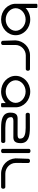

<svg xmlns="http://www.w3.org/2000/svg" viewBox="1522 -2292 772 3856"><g transform="rotate(90 1908.0 -364.0)"><path d="M55.7 -293.5C55.7 -131.3 195.9 0 371.5 0C547.1 0 687.3 -130.9 687.3 -292.6C687.3 -454.3 547.1 -585.2 371.5 -585.2C280.2 -585.2 198.3 -549.7 140.3 -491.6L140.3 -714.7C140.3 -729 115.9 -730.5 100.1 -730.5C83.1 -730.5 56.2 -728.6 56.2 -713.7ZM371.5 -92.5C245.7 -92.5 144.5 -186.8 144.5 -292.6C144.5 -398.4 245.7 -492.7 371.5 -492.7C497.3 -492.7 598.5 -398.4 598.5 -292.6C598.5 -186.8 497.3 -92.5 371.5 -92.5Z M883.5 -37.3C883.5 -61.8 883.2 -185.6 883.2 -289.5C883.2 -403.3 981.6 -496 1093.2 -496C1207.8 -496 1368.3 -496 1368.3 -496C1387.2 -496 1401.3 -515.5 1401.3 -538C1401.3 -560.5 1387.2 -580 1368.3 -580C1368.3 -580 1259.2 -580.8 1093.2 -580.8C924.2 -580.8 801.3 -449.9 790.7 -290.6L790.7 -290.4L790.7 -290.1C790.7 -289.4 799.3 -39.6 799.5 -31.3C800.2 -14.8 818.5 0 841.5 0C864.1 0 883.5 -13.9 883.6 -32.3C883.6 -34 883.5 -35.6 883.5 -37.3Z M2134.8 -292.6C2134.8 -454.3 1994.6 -585.2 1819 -585.2C1643.4 -585.2 1503.2 -454.3 1503.2 -292.6C1503.2 -130.9 1643.4 0 1819 0C1910.3 0 1992.2 -35.5 2050.2 -93.6L2050.2 -14.5C2050.2 -0.2 2074.6 1.3 2090.4 1.3C2107.4 1.3 2134.2 -0.6 2134.2 -15.2ZM1819 -492.7C1944.8 -492.7 2046 -398.4 2046 -292.6C2046 -186.8 1944.8 -92.5 1819 -92.5C1693.2 -92.5 1592 -186.8 1592 -292.6C1592 -398.4 1693.2 -492.7 1819 -492.7Z M2241.9 -186.7C2241.9 -28.2 2379.2 0 2549.5 0C2711 0 2819.5 -0.7 2819.5 -0.7C2838.4 -0.7 2852.5 -20.2 2852.5 -42.8C2852.5 -65.3 2838.4 -84.8 2819.5 -84.8C2819.5 -84.8 2661 -84.8 2549.5 -84.8C2430.9 -84.8 2334.4 -108.2 2334.4 -186.3C2334.4 -190.1 2312.5 -247.3 2411.1 -247.1C2414.5 -247.1 2417.6 -247.1 2420.5 -247.1C2450.9 -247 2553.8 -246.4 2688.5 -246.4C2761.2 -246.4 2855.1 -230.9 2855.1 -391.7C2855.1 -550.1 2717.8 -578.4 2547.5 -578.4C2386 -578.4 2277.5 -577.6 2277.5 -577.6C2258.6 -577.6 2244.5 -558.1 2244.5 -535.6C2244.5 -513.1 2258.6 -493.5 2277.5 -493.5C2277.5 -493.5 2436 -493.6 2547.5 -493.6C2666.1 -493.6 2762.6 -470.1 2762.6 -392C2762.6 -388.3 2784.5 -331 2685.9 -331.2C2685.9 -331.2 2571.3 -331.9 2408.5 -331.9C2335.8 -331.9 2241.9 -347.4 2241.9 -186.7ZM2411.9 -247.2C2412.9 -247.2 2414.7 -247.2 2417.4 -247.1C2414.1 -247.1 2411.9 -247.2 2411.9 -247.2Z M3053.6 -561.9C3053 -577.8 3034.2 -590 3011.5 -590C2989.3 -590 2970.2 -578.9 2969.5 -561.6C2969.4 -561.2 2969.5 -28.1 2969.5 -28C2969.5 -12.2 2988.9 0 3011.5 0C3034.1 0 3053.6 -12 3053.6 -28Z M3253.1 -548.4C3253 -566.9 3233.6 -580.8 3211 -580.8C3188.5 -580.8 3169 -566.8 3169 -548.4L3160.2 -290.4L3160.2 -290.1C3170.8 -130.8 3294.1 0 3467.8 0C3629.3 0 3737.8 -0.7 3737.8 -0.7C3756.7 -0.7 3770.8 -20.2 3770.8 -42.8C3770.8 -65.3 3756.7 -84.8 3737.8 -84.8C3737.8 -84.8 3579.3 -84.8 3467.8 -84.8C3353 -84.8 3252.7 -177.4 3252.7 -291.3C3252.7 -395 3253 -517.6 3253.1 -543.5Z"/></g></svg>

Font: Hi.
Style: Bold
Weight: 400
Designer: Mew Too, Robert Jablonski
Foundry: Cannot Into Space Fonts
Version: Version 1.996